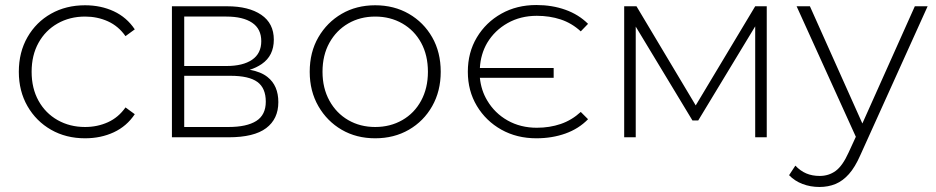

<svg xmlns="http://www.w3.org/2000/svg" viewBox="-20 -547 3729 765"><path d="M319 4Q243 4 183.5 -30Q124 -64 89.5 -124Q55 -184 55 -261Q55 -339 89.5 -399Q124 -459 183.5 -492.5Q243 -526 319 -526Q382 -526 433.5 -502Q485 -478 517 -430L480 -403Q452 -443 410 -462Q368 -481 319 -481Q258 -481 209.5 -453.5Q161 -426 133.5 -376.5Q106 -327 106 -261Q106 -195 133.5 -145.5Q161 -96 209.5 -68.5Q258 -41 319 -41Q368 -41 410 -60Q452 -79 480 -119L517 -92Q485 -44 433.5 -20Q382 4 319 4Z M665 0V-522H885Q971 -522 1021 -488Q1071 -454 1071 -389Q1071 -325 1023 -292Q1001 -277 975 -269Q1020 -261 1046 -240Q1089 -206 1089 -140Q1089 -73 1040.5 -36.5Q992 0 891 0ZM714 -284H882Q948 -284 984.5 -309Q1021 -334 1021 -383Q1021 -432 984.5 -456.5Q948 -481 882 -481H714ZM714 -41H890Q963 -41 1001 -65Q1039 -89 1039 -142Q1039 -196 1005.5 -220.5Q972 -245 898 -245H714Z M1475 4Q1400 4 1341.5 -30Q1283 -64 1248.5 -124Q1214 -184 1214 -261Q1214 -339 1248.5 -398.5Q1283 -458 1341.5 -492Q1400 -526 1475 -526Q1550 -526 1609 -492Q1668 -458 1702 -398.5Q1736 -339 1736 -261Q1736 -184 1702 -124Q1668 -64 1609 -30Q1550 4 1475 4ZM1475 -41Q1535 -41 1583 -68.5Q1631 -96 1658 -146Q1685 -196 1685 -261Q1685 -327 1658 -376.5Q1631 -426 1583 -453.5Q1535 -481 1475 -481Q1415 -481 1367.5 -453.5Q1320 -426 1292.5 -376.5Q1265 -327 1265 -261Q1265 -196 1292.5 -146Q1320 -96 1367.5 -68.5Q1415 -41 1475 -41Z M2186 -276V-237H1892Q1897 -187 1921 -147Q1951 -96 2002.5 -67Q2054 -38 2119 -38Q2170 -38 2214 -53Q2258 -68 2294 -101L2323 -72Q2286 -34 2233 -15Q2180 4 2117 4Q2039 4 1977.5 -30.5Q1916 -65 1880 -125Q1844 -185 1844 -261Q1844 -338 1880 -398Q1916 -458 1977.5 -492.5Q2039 -527 2117 -527Q2180 -527 2233 -508Q2286 -489 2323 -452L2294 -422Q2258 -455 2214 -469.5Q2170 -484 2119 -484Q2054 -484 2002.5 -455Q1951 -426 1921 -376Q1895 -331 1892 -276Z M2467 0V-522H2516L2752 -127L2989 -522H3035V0H2989V-442L2762 -67H2739L2513 -441V0Z M3245 198Q3209 198 3177.5 186Q3146 174 3124 151L3149 113Q3169 134 3192.5 144Q3216 154 3246 154Q3282 154 3309.5 134Q3337 114 3361 61L3390 -2L3154 -522H3207L3416 -55L3625 -522H3676L3408 71Q3387 119 3362.5 146.5Q3338 174 3309 186Q3280 198 3245 198Z"/></svg>

Font: Montserrat Z Light
Style: Regular
Weight: 300
Designer: Julieta Ulanovsky
Foundry: Julieta Ulanovsky
Version: Version 8.000